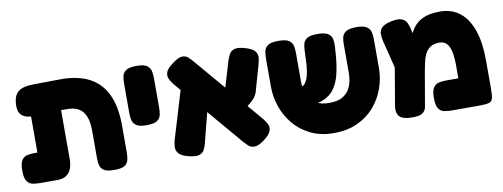

<svg xmlns="http://www.w3.org/2000/svg" viewBox="-54 -866 3031 1158"><g transform="rotate(-10 1461.0 -287.0)"><path d="M116 9Q93 9 71.5 5Q50 1 36.5 -18.5Q23 -38 23 -83Q23 -129 36.5 -148Q50 -167 71.5 -171Q93 -175 115 -175H132V-466L256 -406Q219 -400 183 -396.5Q147 -393 118 -397.5Q89 -402 72 -419.5Q55 -437 55 -473Q55 -532 83 -557.5Q111 -583 176 -584L342 -586Q450 -587 521 -550Q592 -513 627.5 -437.5Q663 -362 663 -247V-84Q663 -61 659 -39.5Q655 -18 636.5 -4.5Q618 9 572 9Q527 9 508 -3.5Q489 -16 484.5 -36Q480 -56 480 -77V-245Q480 -300 466.5 -334.5Q453 -369 425.5 -385.5Q398 -402 354 -402H317V-101Q317 -48 293 -19.5Q269 9 224 9Z M810 -223Q765 -223 746 -237Q727 -251 723 -272Q719 -293 719 -315V-495Q719 -517 723 -538Q727 -559 746 -572.5Q765 -586 811 -586Q857 -586 875.5 -572Q894 -558 898 -537Q902 -516 902 -494V-314Q902 -292 898 -271Q894 -250 875 -236.5Q856 -223 810 -223Z M1489 -10Q1452 17 1428.5 17Q1405 17 1389.5 2Q1374 -13 1360 -29L1012 -439Q998 -456 989 -475Q980 -494 987.5 -516.5Q995 -539 1032 -565Q1069 -593 1091.5 -593.5Q1114 -594 1129.5 -579.5Q1145 -565 1160 -547L1508 -138Q1522 -121 1531.5 -102Q1541 -83 1533.5 -60.5Q1526 -38 1489 -10ZM1026 5Q982 -6 967 -24.5Q952 -43 953.5 -65Q955 -87 961 -108L1057 -426L1211 -347L1136 -54Q1131 -34 1122 -16Q1113 2 1091 9Q1069 16 1026 5ZM1366 -179 1291 -280 1363 -521Q1370 -543 1380 -560.5Q1390 -578 1412.5 -584Q1435 -590 1478 -577Q1521 -564 1534.5 -545.5Q1548 -527 1545.5 -505.5Q1543 -484 1536 -461L1491 -303Q1482 -280 1465.5 -263Q1449 -246 1424.5 -227.5Q1400 -209 1366 -179Z M1915 20Q1833 20 1771.5 -10.5Q1710 -41 1669 -91Q1628 -141 1608 -201Q1588 -261 1588 -320V-494Q1588 -517 1592 -538Q1596 -559 1615 -572.5Q1634 -586 1680 -586Q1726 -586 1745 -572.5Q1764 -559 1768 -538Q1772 -517 1772 -493V-320Q1772 -269 1788.5 -234.5Q1805 -200 1837.5 -182Q1870 -164 1917 -164Q1975 -164 2007 -186Q2039 -208 2052 -244Q2065 -280 2065 -321V-499Q2065 -521 2069.5 -540.5Q2074 -560 2093.5 -573Q2113 -586 2157 -586Q2203 -586 2222 -572Q2241 -558 2245 -537Q2249 -516 2249 -493V-318Q2249 -258 2228.5 -198.5Q2208 -139 2166.5 -89.5Q2125 -40 2062 -10Q1999 20 1915 20ZM1712 -169V-288H1760Q1775 -288 1786 -298Q1797 -308 1805.5 -328.5Q1814 -349 1818.5 -379.5Q1823 -410 1824 -450L1826 -500Q1827 -522 1831.5 -541.5Q1836 -561 1855 -573.5Q1874 -586 1919 -586Q1965 -586 1984.5 -572.5Q2004 -559 2008 -537.5Q2012 -516 2010 -492L2007 -446Q2002 -379 1989.5 -327Q1977 -275 1952 -240Q1927 -205 1885 -187Q1843 -169 1780 -169Z M2893 -253V-83Q2893 -40 2888 -20.5Q2883 -1 2864 4Q2845 9 2802 9H2636Q2614 9 2592.5 5Q2571 1 2557.5 -18Q2544 -37 2544 -83Q2544 -129 2557.5 -148Q2571 -167 2592.5 -171Q2614 -175 2637 -175H2710V-250Q2710 -306 2702 -340.5Q2694 -375 2677.5 -391Q2661 -407 2634 -407Q2598 -407 2577 -392Q2556 -377 2545 -353.5Q2534 -330 2528.5 -302.5Q2523 -275 2518 -250L2489 -82Q2485 -60 2481.5 -39Q2478 -18 2460 -4.5Q2442 9 2396 9Q2339 9 2318 -13Q2297 -35 2306 -84L2352 -355L2416 -278Q2434 -318 2445 -361.5Q2456 -405 2468 -446Q2480 -487 2502 -519.5Q2524 -552 2563.5 -571.5Q2603 -591 2670 -591Q2742 -591 2791.5 -551.5Q2841 -512 2867 -437Q2893 -362 2893 -253ZM2377 -174 2302 -473Q2297 -496 2296 -517.5Q2295 -539 2310.5 -556.5Q2326 -574 2371 -584Q2415 -593 2436.5 -584Q2458 -575 2466.5 -556.5Q2475 -538 2480 -517L2523 -313Z"/></g></svg>

Font: Fredoka Light
Style: Regular
Weight: 300
Designer: Ben Nathan
Foundry: Milena B. Brandão, Ben Nathan
Version: Version 2.001